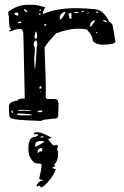

<svg xmlns="http://www.w3.org/2000/svg" viewBox="-20 -494 527 814"><path d="M378.9 -455.1Q417 -455.1 443.4 -401.4Q448.2 -401.4 457 -388.7L469.7 -316.4Q462.9 -304.7 418 -304.7H408.2Q372.1 -310.5 372.1 -329.1Q372.1 -342.8 349.6 -367.2Q346.7 -372.1 307.6 -372.1Q270.5 -372.1 217.8 -352.5Q180.7 -313.5 168.9 -292Q175.8 -125 173.8 -83Q173.8 -74.2 185.5 -74.2H209Q224.6 -73.2 224.6 -68.4V-67.4L228.5 -54.7L226.6 0L220.7 7.8L174.8 12.7H170.9L151.4 18.6Q39.1 14.6 39.1 9.8Q19.5 9.8 19.5 -7.8Q17.6 -25.4 17.6 -43.9Q17.6 -62.5 55.7 -68.4Q55.7 -76.2 82 -76.2L85 -77.1V-79.1L79.1 -346.7Q79.1 -371.1 66.4 -371.1H60.5Q48.8 -371.1 21.5 -360.4L19.5 -362.3V-364.3Q19.5 -366.2 27.3 -369.1V-371.1Q17.6 -371.1 17.6 -425.8Q15.6 -425.8 14.6 -443.4Q53.7 -473.6 96.7 -473.6H121.1Q135.7 -473.6 170.9 -463.9V-460.9Q162.1 -447.3 162.1 -441.4V-434.6Q241.2 -469.7 378.9 -455.1ZM123 -307.6V-302.7Q127.9 -293 127.9 -282.2Q127 -278.3 125 -242.2L127 -203.1H127.9Q130.9 -203.1 135.7 -293.9Q137.7 -293.9 137.7 -313.5Q136.7 -322.3 132.8 -322.3H130.9Q123 -317.4 123 -307.6ZM64.5 -12.7 51.8 -11.7V-9.8Q51.8 -4.9 80.1 -4.9H109.4L116.2 -5.9Q116.2 -10.7 64.5 -12.7ZM233.4 -413.1V-411.1Q242.2 -411.1 256.8 -439.5V-444.3H255.9Q230.5 -436.5 233.4 -413.1ZM359.4 -381.8H364.3Q369.1 -382.8 382.8 -405.3V-406.2Q382.8 -408.2 378.9 -408.2Q362.3 -400.4 362.3 -387.7Q361.3 -387.7 359.4 -381.8ZM134.8 -359.4H130.9L126 -338.9Q126 -334 131.8 -329.1H132.8Q135.7 -329.1 137.7 -342.8ZM270.5 -434.6 275.4 -415H283.2V-435.5L280.3 -438.5H277.3Q270.5 -437.5 270.5 -434.6ZM57.6 -28.3 55.7 -26.4 56.6 -24.4H110.4V-27.3L77.1 -28.3ZM40 -435.5Q47.9 -427.7 56.6 -427.7L57.6 -429.7V-436.5L53.7 -441.4Q40 -439.5 40 -435.5ZM138.7 -21.5 141.6 -18.6H156.2L160.2 -22.5Q160.2 -24.4 155.3 -26.4Q138.7 -24.4 138.7 -21.5ZM419.9 -409.2H417V-407.2Q424.8 -399.4 430.7 -399.4H433.6V-401.4Q425.8 -409.2 419.9 -409.2ZM85 -455.1H82V-451.2L87.9 -444.3H96.7V-446.3ZM55.7 -397.5V-395.5H58.6Q69.3 -395.5 70.3 -399.4L68.4 -402.3H66.4Q57.6 -402.3 55.7 -397.5ZM305.7 -443.4 293.9 -442.4V-441.4L295.9 -438.5H305.7Q312.5 -438.5 313.5 -442.4L311.5 -443.4ZM151.4 -128.9 147.5 -126V-118.2H151.4L155.3 -121.1V-127L153.3 -128.9ZM34.2 -22.5 30.3 -26.4 28.3 -22.5V-18.6L30.3 -15.6H34.2ZM170.9 -391.6 167 -390.6V-387.7L170.9 -384.8H173.8L176.8 -387.7V-390.6ZM325.2 -444.3V-442.4H332L335.9 -445.3L333 -448.2Q325.2 -446.3 325.2 -444.3ZM389.6 -444.3 387.7 -442.4V-441.4L389.6 -438.5H393.6L395.5 -441.4V-442.4L393.6 -444.3ZM152.3 -454.1 147.5 -452.1V-448.2H152.3L155.3 -452.1ZM149.4 -436.5 145.5 -433.6V-431.6L147.5 -429.7L152.3 -433.6V-436.5ZM386.7 -355.5V-353.5H388.7L392.6 -356.4V-359.4H391.6Q386.7 -356.4 386.7 -355.5ZM353.5 -441.4 349.6 -438.5V-437.5H354.5L356.4 -439.5V-441.4ZM151.4 -107.4H149.4V-103.5H151.4ZM139.6 66.4Q156.2 66.4 199.2 89.8V90.8Q184.6 93.8 184.6 96.7Q203.1 123 209 123L219.7 120.1Q222.7 120.1 225.6 127L221.7 138.7Q226.6 148.4 226.6 153.3Q226.6 190.4 209 204.1Q209 207 213.9 207V209Q213.9 210.9 203.1 215.8V219.7L216.8 222.7Q209 246.1 192.4 266.6Q164.1 300.8 154.3 300.8L146.5 293Q142.6 295.9 136.7 295.9L134.8 293Q144.5 272.5 159.2 272.5L161.1 271.5V270.5Q161.1 269.5 146.5 264.6V261.7Q156.2 221.7 156.2 206.1V202.1Q156.2 200.2 127.9 197.3Q100.6 175.8 100.6 139.6V131.8Q100.6 85.9 130.9 85.9Q141.6 81.1 141.6 79.1L139.6 75.2H125L123 74.2V72.3Q127 66.4 139.6 66.4ZM154.3 84 151.4 86.9V88.9H164.1V84ZM130.9 115.2 127.9 125V127.9Q136.7 127.9 167 107.4V105.5L159.2 103.5Q130.9 103.5 130.9 115.2ZM139.6 149.4V153.3L141.6 154.3L149.4 147.5H158.2L159.2 141.6V136.7L155.3 132.8H154.3Q139.6 135.7 139.6 149.4Z"/></svg>

Font: Love Ya Like A Sister
Style: Regular
Weight: 400
Designer: Kimberly Geswein
Foundry: Kimberly Geswein
Version: Version 1.002 2007